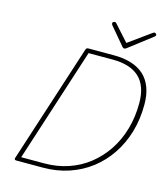

<svg xmlns="http://www.w3.org/2000/svg" viewBox="-170 -1381 1307 1510"><g transform="rotate(15 483.5 -626.5)"><path d="M108 0Q90 0 93 -15L406 -982Q409 -990 413 -994Q417 -998 430 -998H639Q714 -998 775.5 -979Q837 -960 879.5 -922Q922 -884 944.5 -824.5Q967 -765 967 -686Q967 -565 936.5 -461.5Q906 -358 848.5 -272.5Q791 -187 712 -126.5Q633 -66 535 -33Q437 0 325 0ZM138 -35H325Q429 -35 521 -66Q613 -97 687 -155.5Q761 -214 814.5 -294.5Q868 -375 896.5 -474Q925 -573 925 -685Q925 -757 906 -809.5Q887 -862 850 -896Q813 -930 758.5 -946.5Q704 -963 636 -963H438ZM897 -1253Q904 -1253 909.5 -1248Q915 -1243 915 -1238Q915 -1234 913.5 -1231Q912 -1228 907 -1224L717 -1078Q710 -1074 706.5 -1072Q703 -1070 699 -1070Q695 -1070 692 -1072Q689 -1074 684 -1078L561 -1224Q560 -1227 558 -1230.5Q556 -1234 556 -1237Q556 -1245 562 -1249Q568 -1253 575 -1253Q579 -1253 582 -1251.5Q585 -1250 589 -1245L704 -1117L880 -1244Q889 -1250 891.5 -1251.5Q894 -1253 897 -1253Z"/></g></svg>

Font: Playwrite BE VLG Thin
Style: Regular
Weight: 250
Designer: Veronika Burian, José Scaglione
Foundry: TypeTogether
Version: Version 1.002